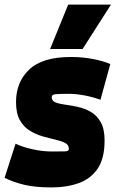

<svg xmlns="http://www.w3.org/2000/svg" viewBox="-45 -809 505 839"><path d="M-25 -32 23 -181Q52 -167 96 -157Q140 -147 182 -147Q220 -147 238 -147.5Q256 -148 256 -158Q256 -176 239.5 -184.5Q223 -193 196.5 -199Q170 -205 140.5 -213.5Q111 -222 84.5 -238.5Q58 -255 41.5 -284.5Q25 -314 25 -363Q25 -450 82.5 -505Q140 -560 265 -560Q316 -560 362 -551Q408 -542 437 -529L394 -373Q361 -385 324.5 -392Q288 -399 257 -399Q217 -399 199 -397.5Q181 -396 181 -385Q181 -368 197.5 -361.5Q214 -355 240.5 -351.5Q267 -348 296.5 -341.5Q326 -335 352 -320Q378 -305 395 -275.5Q412 -246 412 -195Q412 -117 382 -72.5Q352 -28 299.5 -9Q247 10 179 10Q109 10 61 -1.5Q13 -13 -25 -32ZM174 -595 253 -789H440L316 -595Z"/></svg>

Font: Georama SemiCondensed Black
Style: Italic
Weight: 900
Width: 4
Italic angle: -9°
Designer: Jean-Baptiste Levee
Foundry: Production Type
Version: Version 1.000